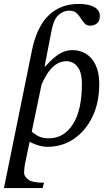

<svg xmlns="http://www.w3.org/2000/svg" viewBox="-29 -733 556 973"><path d="M187 220H-9L134 -483Q149 -555 179.5 -606.5Q210 -658 258 -685.5Q306 -713 370 -713Q403 -713 427 -706Q451 -699 464 -685.5Q477 -672 477 -652Q477 -627 463 -615Q449 -603 428 -603Q410 -603 399.5 -614.5Q389 -626 380 -641Q371 -656 358 -667.5Q345 -679 321 -679Q293 -679 268.5 -658Q244 -637 233 -582L197 -397H201L97 101Q96 108 94.5 120Q93 132 93 143Q93 160 113.5 176.5Q134 193 194 193ZM211 11Q185 11 155.5 0.5Q126 -10 114 -20L127 -70Q139 -58 161.5 -45Q184 -32 218 -32Q295 -32 340.5 -103.5Q386 -175 386 -307Q386 -355 373 -380Q360 -405 342 -414Q324 -423 310 -423Q277 -423 252 -404.5Q227 -386 209 -357Q191 -328 177 -295L188 -381Q227 -429 262.5 -454Q298 -479 339 -479Q377 -479 407.5 -460Q438 -441 456 -403Q474 -365 474 -307Q474 -213 439.5 -141.5Q405 -70 346 -29.5Q287 11 211 11Z"/></svg>

Font: STIX Two Text
Style: Italic
Weight: 400
Italic angle: -12°
Designer: Ross Mills, John Hudson & Paul Hanslow, Tiro Typeworks Ltd; with prior portions MicroPress Inc. and Coen Hoffman, Elsevi
Foundry: Tiro Typeworks Ltd
Version: Version 2.13 b171